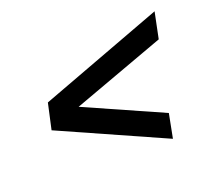

<svg xmlns="http://www.w3.org/2000/svg" viewBox="-73 -522 598 539"><g transform="rotate(-20 226.5 -253.0)"><path d="M360 -76 48 -215 65 -292 434 -430 418 -352 142 -251 374 -148Z"/></g></svg>

Font: Saira ExtraCondensed Medium
Style: Italic
Weight: 500
Width: 2
Italic angle: -12°
Designer: Hector Gatti with collaboration of the Omnibus-Type team
Foundry: Omnibus-Type
Version: Version 1.101